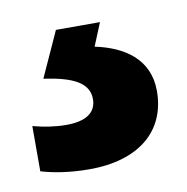

<svg xmlns="http://www.w3.org/2000/svg" viewBox="-42 -41 313 322"><g transform="rotate(-10 114.0 120.0)"><path d="M221 130C221 75 179 49 131 39L147 0H72L37 77C86 84 113 97 113 125C113 148 95 160 62 160C43 160 24 157 5 152V229C25 235 53 240 87 240C172 240 221 198 221 130Z"/></g></svg>

Font: Noto Sans Myanmar UI SemiCondensed
Style: Bold
Weight: 700
Width: 4
Designer: Monotype Design Team
Foundry: Monotype Imaging Inc.
Version: Version 2.103